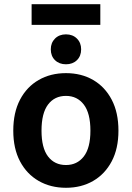

<svg xmlns="http://www.w3.org/2000/svg" viewBox="-20 -880 626 911"><path d="M43 -260Q43 -346 75 -407Q107 -468 163.5 -500.5Q220 -533 293 -533Q366 -533 422 -500.5Q478 -468 510 -407Q542 -346 542 -260Q542 -175 510 -114.5Q478 -54 422 -21.5Q366 11 293 11Q220 11 163.5 -21.5Q107 -54 75 -114.5Q43 -175 43 -260ZM177 -260Q177 -178 208 -137.5Q239 -97 293 -97Q346 -97 377.5 -137.5Q409 -178 409 -260Q409 -343 377.5 -384Q346 -425 293 -425Q239 -425 208 -384Q177 -343 177 -260ZM221 -646Q221 -677 241 -697Q261 -717 293 -717Q325 -717 345 -697Q365 -677 365 -646Q365 -614 345 -594.5Q325 -575 293 -575Q261 -575 241 -594.5Q221 -614 221 -646ZM130 -762V-860H456V-762Z"/></svg>

Font: Radio Canada SemiBold
Style: Regular
Weight: 600
Designer: Charles Daoud, Etienne Aubert Bonn, Alexandre Saumier Demers, Jacques Le Bailly
Foundry: Radio-Canada
Version: Version 2.104; ttfautohint (v1.8.4.7-5d5b);gftools[0.9.28.de